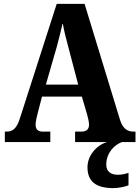

<svg xmlns="http://www.w3.org/2000/svg" viewBox="-20 -734 720 992"><path d="M5 0H240V-54H201C173 -54 164 -68 164 -91C164 -109 172 -138 176 -154L197 -235H403L431 -139C434 -128 440 -105 440 -89C440 -63 422 -54 401 -54H368V0H534C482 14 432 67 432 130C432 205 477 238 567 238C585 238 626 232 644 223V159C623 166 605 169 589 169C554 169 529 153 529 117C529 54 573 13 610 0H680V-54H670C637 -54 614 -71 600 -115L417 -714H273L84 -126C66 -67 44 -54 13 -54H5ZM217 -297 273 -491C284 -531 294 -573 304 -615C311 -572 323 -530 334 -487L384 -297Z"/></svg>

Font: Noto Serif Khmer Condensed ExtraBold
Style: Regular
Weight: 800
Width: 3
Designer: Danh Hong and the Monotype Design Team
Foundry: Monotype Imaging Inc.
Version: Version 2.004